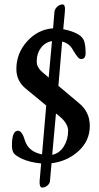

<svg xmlns="http://www.w3.org/2000/svg" viewBox="-20 -729 449 868"><path d="M200 -378 215 -543Q184 -538 165 -512.5Q146 -487 146 -453Q146 -446 147 -440Q148 -434 151 -428.5Q154 -423 156.5 -419Q159 -415 165 -409Q171 -403 174 -400.5Q177 -398 185.5 -391Q194 -384 197 -381ZM233 -216 216 -29Q249 -36 268.5 -67Q288 -98 288 -138Q288 -171 248 -204ZM220 -601 226 -673Q227 -688 238.5 -698.5Q250 -709 263 -709Q277 -709 273 -673L266 -597Q307 -589 333 -574Q355 -561 361 -541.5Q367 -522 367 -489Q367 -462 347 -462Q339 -462 331.5 -471Q324 -480 312 -499Q309 -505 307 -508Q291 -534 261 -541L244 -341L338 -262Q386 -222 386 -160Q386 -93 335.5 -46.5Q285 0 213 9L206 89Q205 101 194 110Q183 119 171 119Q158 119 159 91L166 10Q115 5 80 -11Q52 -24 43 -35.5Q34 -47 34 -71Q34 -138 61 -138Q80 -138 93 -93Q109 -43 170 -31L189 -252L98 -327Q54 -362 54 -417Q54 -488 102.5 -542Q151 -596 220 -601Z"/></svg>

Font: EB Garamond 08
Style: Regular
Weight: 400
Version: Version 0.016 ; ttfautohint (v1.5)